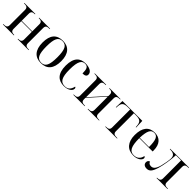

<svg xmlns="http://www.w3.org/2000/svg" viewBox="384 -1962 3388 3388"><g transform="rotate(45 2077.5 -268.0)"><path d="M23 0H297V-10H294C250 -10 212 -18 212 -77V-270H476V-77C476 -18 438 -10 394 -10H391V0H665V-10H652C608 -10 570 -18 570 -77V-459C570 -518 608 -526 652 -526H665V-536H391V-526H394C438 -526 476 -517 476 -458V-280H212V-459C212 -518 250 -526 294 -526H297V-536H23V-526H36C80 -526 118 -517 118 -458V-77C118 -18 80 -10 36 -10H23Z M975 10C1129 10 1210 -81 1210 -269C1210 -456 1122 -546 978 -546C823 -546 743 -456 743 -269C743 -81 831 10 975 10ZM977 0C878 0 840 -75 840 -269C840 -461 878 -536 976 -536C1075 -536 1113 -461 1113 -269C1113 -75 1075 0 977 0Z M1550 10C1665 10 1722 -45 1722 -93C1722 -111 1714 -122 1701 -125C1678 -29 1631 0 1565 0C1460 0 1417 -72 1417 -269C1417 -482 1467 -536 1540 -536C1610 -536 1628 -487 1628 -381C1685 -381 1717 -398 1717 -442C1717 -515 1626 -546 1542 -546C1416 -546 1320 -476 1320 -270C1320 -67 1414 10 1550 10Z M1780 0H2064V-10H2051C2007 -10 1969 -18 1969 -77V-114L2233 -408V-77C2233 -18 2195 -10 2151 -10H2138V0H2422V-10H2409C2365 -10 2327 -18 2327 -77V-459C2327 -518 2365 -526 2409 -526H2422V-536H2148V-526H2151C2195 -526 2233 -517 2233 -458V-423L1969 -129V-459C1969 -518 2007 -526 2051 -526H2064V-536H1780V-526H1793C1837 -526 1875 -517 1875 -458V-77C1875 -18 1837 -10 1793 -10H1780Z M2577 0H2871V-10H2848C2804 -10 2766 -18 2766 -77V-526H2820C2920 -526 2954 -497 2960 -406L2962 -376H2972L2966 -536H2471L2465 -376H2475L2477 -406C2483 -497 2517 -526 2618 -526H2672V-77C2672 -18 2634 -10 2590 -10H2577Z M3284 10C3399 10 3455 -49 3455 -90C3455 -105 3447 -120 3431 -123C3417 -42 3362 0 3287 0C3184 0 3145 -79 3144 -283H3477V-307C3477 -465 3398 -546 3269 -546C3127 -546 3047 -451 3047 -264C3047 -91 3134 10 3284 10ZM3376 -293H3144C3151 -468 3185 -536 3267 -536C3345 -536 3376 -468 3376 -293Z M3615 7C3681 7 3719 -33 3755 -155C3781 -244 3809 -403 3814 -526H3943V-77C3943 -18 3905 -10 3861 -10H3858V0H4132V-10H4119C4075 -10 4037 -18 4037 -77V-459C4037 -518 4075 -526 4119 -526H4132V-536H3662V-526H3675C3719 -526 3794 -517 3794 -432C3794 -382 3774 -273 3759 -218C3725 -93 3680 -77 3641 -77C3601 -77 3577 -95 3571 -124C3544 -119 3527 -98 3527 -66C3527 -22 3558 7 3615 7Z"/></g></svg>

Font: Noto Serif Display
Style: Regular
Weight: 400
Designer: Monotype Design Team
Foundry: Monotype Imaging Inc.
Version: Version 2.009